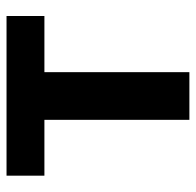

<svg xmlns="http://www.w3.org/2000/svg" viewBox="-26 -574 600 588"><g transform="rotate(-90 274.0 -280.0)"><path d="M201 0H347V-444H519V-560H30V-444H201Z"/></g></svg>

Font: Noto Sans JP
Style: Bold
Weight: 700
Designer: Ryoko NISHIZUKA 西塚涼子 (kana, bopomofo & ideographs); Paul D. Hunt (Latin, Greek & Cyrillic); Sandoll Communications 산돌커뮤니
Foundry: Adobe
Version: Version 2.004;hotconv 1.0.118;makeotfexe 2.5.65603